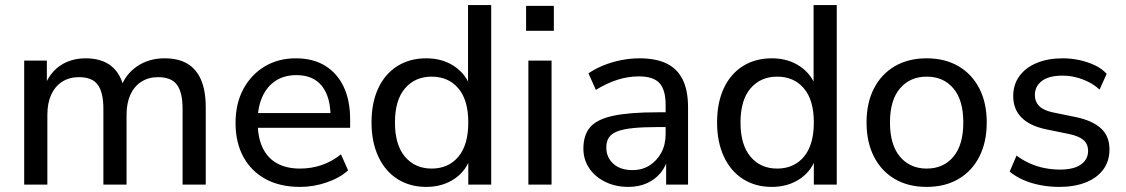

<svg xmlns="http://www.w3.org/2000/svg" viewBox="-20 -725 4422 754"><path d="M75 0V-487H164V-381H153Q166 -418 189 -443.5Q212 -469 244.5 -482.5Q277 -496 316 -496Q378 -496 416 -466.5Q454 -437 467 -377H453Q471 -432 517.5 -464Q564 -496 626 -496Q681 -496 716.5 -474.5Q752 -453 770 -410.5Q788 -368 788 -302V0H697V-298Q697 -362 675 -392Q653 -422 601 -422Q563 -422 535 -404Q507 -386 492 -353Q477 -320 477 -274V0H386V-298Q386 -362 364 -392Q342 -422 290 -422Q252 -422 224 -404Q196 -386 181 -353Q166 -320 166 -274V0Z M1159 9Q1080 9 1023.5 -21.5Q967 -52 936 -108.5Q905 -165 905 -242Q905 -318 935.5 -375Q966 -432 1019.5 -464Q1073 -496 1142 -496Q1209 -496 1256.5 -467Q1304 -438 1329.5 -384.5Q1355 -331 1355 -256V-223H976V-281H1295L1278 -267Q1278 -345 1244 -387.5Q1210 -430 1144 -430Q1096 -430 1062 -407.5Q1028 -385 1010 -344.5Q992 -304 992 -251V-245Q992 -185 1011.5 -144.5Q1031 -104 1068 -83.5Q1105 -63 1159 -63Q1202 -63 1242.5 -76.5Q1283 -90 1319 -119L1347 -56Q1314 -26 1262.5 -8.5Q1211 9 1159 9Z M1654 9Q1590 9 1541.5 -21.5Q1493 -52 1466 -109.5Q1439 -167 1439 -244Q1439 -322 1465.5 -378.5Q1492 -435 1540.5 -465.5Q1589 -496 1654 -496Q1719 -496 1766 -463.5Q1813 -431 1829 -377H1818V-705H1909V0H1819V-113H1829Q1814 -57 1766.5 -24Q1719 9 1654 9ZM1675 -63Q1741 -63 1780 -109.5Q1819 -156 1819 -244Q1819 -332 1780 -378Q1741 -424 1675 -424Q1610 -424 1570.5 -378Q1531 -332 1531 -244Q1531 -156 1570.5 -109.5Q1610 -63 1675 -63Z M2046 -604V-702H2155V-604ZM2055 0V-487H2146V0Z M2447 9Q2397 9 2356.5 -11Q2316 -31 2293.5 -65Q2271 -99 2271 -141Q2271 -195 2298 -226Q2325 -257 2389 -270.5Q2453 -284 2561 -284H2608V-226H2563Q2505 -226 2466 -222Q2427 -218 2404 -209Q2381 -200 2371 -184.5Q2361 -169 2361 -146Q2361 -107 2388.5 -82Q2416 -57 2464 -57Q2502 -57 2531 -75.5Q2560 -94 2577 -125.5Q2594 -157 2594 -198V-313Q2594 -372 2570 -398.5Q2546 -425 2489 -425Q2447 -425 2405.5 -412Q2364 -399 2320 -372L2291 -437Q2317 -455 2350.5 -468.5Q2384 -482 2420.5 -489Q2457 -496 2491 -496Q2556 -496 2598 -475.5Q2640 -455 2661 -412.5Q2682 -370 2682 -304V0H2596V-111H2605Q2597 -74 2575 -47Q2553 -20 2520.5 -5.5Q2488 9 2447 9Z M3011 9Q2947 9 2898.5 -21.5Q2850 -52 2823 -109.5Q2796 -167 2796 -244Q2796 -322 2822.5 -378.5Q2849 -435 2897.5 -465.5Q2946 -496 3011 -496Q3076 -496 3123 -463.5Q3170 -431 3186 -377H3175V-705H3266V0H3176V-113H3186Q3171 -57 3123.5 -24Q3076 9 3011 9ZM3032 -63Q3098 -63 3137 -109.5Q3176 -156 3176 -244Q3176 -332 3137 -378Q3098 -424 3032 -424Q2967 -424 2927.5 -378Q2888 -332 2888 -244Q2888 -156 2927.5 -109.5Q2967 -63 3032 -63Z M3619 9Q3547 9 3494 -22Q3441 -53 3412 -110Q3383 -167 3383 -244Q3383 -321 3412 -377.5Q3441 -434 3494 -465Q3547 -496 3619 -496Q3691 -496 3744 -465Q3797 -434 3826 -377.5Q3855 -321 3855 -244Q3855 -167 3826 -110Q3797 -53 3744 -22Q3691 9 3619 9ZM3619 -63Q3685 -63 3724 -109.5Q3763 -156 3763 -244Q3763 -332 3724 -378Q3685 -424 3619 -424Q3554 -424 3514.5 -378Q3475 -332 3475 -244Q3475 -156 3514.5 -109.5Q3554 -63 3619 -63Z M4140 9Q4102 9 4065.5 2Q4029 -5 3998.5 -18.5Q3968 -32 3945 -51L3972 -114Q3996 -96 4024 -83.5Q4052 -71 4082 -65Q4112 -59 4142 -59Q4197 -59 4225 -79Q4253 -99 4253 -132Q4253 -160 4234.5 -175.5Q4216 -191 4177 -199L4084 -218Q4022 -232 3990.5 -264.5Q3959 -297 3959 -348Q3959 -393 3983.5 -426.5Q4008 -460 4052 -478Q4096 -496 4153 -496Q4187 -496 4219 -489Q4251 -482 4279 -469Q4307 -456 4326 -435L4298 -373Q4279 -391 4255 -403Q4231 -415 4205 -421.5Q4179 -428 4153 -428Q4099 -428 4071.5 -407Q4044 -386 4044 -352Q4044 -326 4060.5 -309Q4077 -292 4113 -284L4206 -265Q4271 -251 4304 -220.5Q4337 -190 4337 -138Q4337 -92 4312.5 -59Q4288 -26 4243.5 -8.5Q4199 9 4140 9Z"/></svg>

Font: Nunito Sans 12pt ExtraLight Medium
Style: Regular
Weight: 500
Version: Version 3.101;gftools[0.9.27]